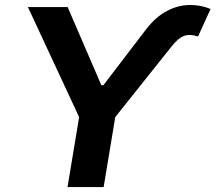

<svg xmlns="http://www.w3.org/2000/svg" viewBox="-20 -756 871 776"><path d="M92.8 -727.5H253.4L389.6 -411.6H397.9L571.8 -639.2Q610.4 -688.5 654.8 -711.7Q699.2 -734.9 744.6 -735.8Q790 -736.8 831.1 -719.7L780.3 -608.4Q747.1 -619.6 723.6 -610.8Q700.2 -602.1 674.3 -569.3L445.8 -282.7L398.9 0H252.9L299.8 -282.7Z"/></svg>

Font: Inter Display
Style: Bold Italic
Weight: 700
Italic angle: -9.39999°
Designer: Rasmus Andersson
Foundry: rsms
Version: Version 4.000;git-a52131595